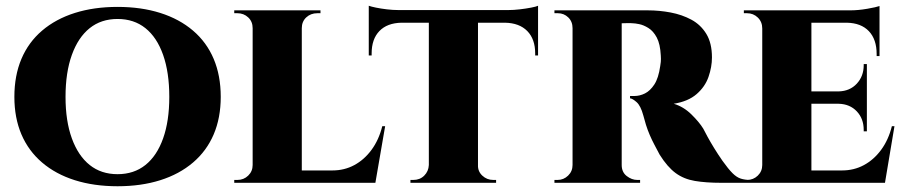

<svg xmlns="http://www.w3.org/2000/svg" viewBox="-20 -636 3149 668"><path d="M389 -612Q471 -612 537.5 -591Q604 -570 651.5 -529.5Q699 -489 723.5 -431Q748 -373 748 -299Q748 -226 723.5 -168.5Q699 -111 651.5 -70.5Q604 -30 537.5 -9Q471 12 389 12Q307 12 240.5 -9Q174 -30 126.5 -70.5Q79 -111 54.5 -168.5Q30 -226 30 -299Q30 -373 54.5 -431Q79 -489 126.5 -529.5Q174 -570 240.5 -591Q307 -612 389 -612ZM389 -30Q446 -30 486 -62Q526 -94 547.5 -154.5Q569 -215 569 -299Q569 -384 547.5 -445Q526 -506 486 -538Q446 -570 389 -570Q332 -570 292 -538Q252 -506 230 -445Q208 -384 208 -299Q208 -215 230 -154.5Q252 -94 292 -62Q332 -30 389 -30Z M1030 -600V0H859V-600ZM1251 -43 1284 0H1028V-43ZM1320 -197 1286 0H1107L1137 -43Q1178 -43 1212.5 -61.5Q1247 -80 1272.5 -114.5Q1298 -149 1310 -197ZM862 -62 864 0H795V-10Q795 -10 800 -10Q805 -10 806 -10Q828 -10 843.5 -25Q859 -40 859 -62ZM1027 -538V-600H1095V-590Q1094 -590 1089 -590Q1084 -590 1084 -590Q1061 -590 1045.5 -575.5Q1030 -561 1030 -538ZM862 -538H859Q859 -561 843.5 -575.5Q828 -590 806 -590Q805 -590 800 -590Q795 -590 795 -590V-600H862Z M1643 -597V0H1472V-597ZM1852 -601V-557H1263V-601ZM1852 -561V-443H1842V-450Q1842 -500 1814.5 -528Q1787 -556 1737 -557V-561ZM1852 -616V-591L1749 -601Q1767 -601 1788.5 -603.5Q1810 -606 1828 -609.5Q1846 -613 1852 -616ZM1474 -62V0H1408V-10Q1408 -10 1413 -10Q1418 -10 1418 -10Q1441 -10 1456 -25Q1471 -40 1472 -62ZM1639 -62H1643Q1642 -40 1658 -25Q1674 -10 1696 -10Q1696 -10 1701 -10Q1706 -10 1706 -10V0H1639ZM1377 -561V-557Q1327 -556 1300 -528Q1273 -500 1273 -450V-443H1263V-561ZM1263 -616Q1271 -613 1288 -609.5Q1305 -606 1326 -603.5Q1347 -601 1366 -601L1263 -591Z M2134 -600H2234Q2274 -600 2313.5 -592.5Q2353 -585 2385.5 -567.5Q2418 -550 2437.5 -518Q2457 -486 2457 -436Q2457 -403 2445 -368.5Q2433 -334 2403.5 -308.5Q2374 -283 2324 -275Q2358 -265 2385.5 -238Q2413 -211 2427 -188Q2432 -178 2441.5 -160.5Q2451 -143 2464.5 -121Q2478 -99 2494 -76Q2514 -48 2528.5 -33.5Q2543 -19 2557.5 -14.5Q2572 -10 2590 -10V0H2489Q2436 0 2397.5 -6.5Q2359 -13 2330.5 -34Q2302 -55 2275 -98Q2266 -115 2257 -132Q2248 -149 2240.5 -166.5Q2233 -184 2227.5 -201.5Q2222 -219 2218 -235Q2209 -268 2195 -280.5Q2181 -293 2172 -294V-302Q2173 -302 2177 -302Q2181 -302 2187 -302Q2206 -302 2224 -311Q2242 -320 2256.5 -342Q2271 -364 2277 -406Q2278 -411 2279 -420.5Q2280 -430 2279 -443Q2277 -483 2265 -505.5Q2253 -528 2236 -538.5Q2219 -549 2204 -552Q2189 -555 2182 -555Q2171 -556 2162 -555.5Q2153 -555 2142 -555Q2141 -556 2139.5 -567Q2138 -578 2136 -589Q2134 -600 2134 -600ZM2143 -600V0H1972V-600ZM1975 -62 1977 0H1909V-10Q1910 -10 1913.5 -10Q1917 -10 1920 -10Q1941 -10 1956.5 -25Q1972 -40 1972 -62ZM1975 -538H1972Q1972 -561 1957 -575.5Q1942 -590 1921 -590Q1918 -590 1914 -590Q1910 -590 1909 -590V-600H1977ZM2141 -62H2143Q2143 -37 2160.5 -23.5Q2178 -10 2197 -10Q2197 -10 2200.5 -10Q2204 -10 2207 -10V0H2139Z M2803 -600V0H2632V-600ZM3025 -43 3057 0H2801V-43ZM2996 -318V-275H2801V-318ZM3040 -600V-557H2801V-600ZM3092 -197 3059 0H2880L2910 -43Q2951 -43 2985.5 -61.5Q3020 -80 3045.5 -114.5Q3071 -149 3083 -197ZM2996 -277V-179H2985V-184Q2985 -223 2961 -248.5Q2937 -274 2898 -275V-277ZM2996 -413V-316H2898V-318Q2937 -319 2961 -345Q2985 -371 2985 -409V-413ZM3040 -559V-441H3030V-448Q3030 -499 3003 -527.5Q2976 -556 2926 -557V-559ZM3040 -615V-591L2938 -600Q2966 -600 2997.5 -605.5Q3029 -611 3040 -615ZM2635 -62 2637 0H2568V-10Q2568 -10 2573 -10Q2578 -10 2579 -10Q2601 -10 2616.5 -25Q2632 -40 2632 -62ZM2635 -537H2632Q2632 -560 2616.5 -575Q2601 -590 2579 -590Q2578 -590 2573 -590Q2568 -590 2568 -590V-600H2637Z"/></svg>

Font: Cinzel ExtraBold
Style: Regular
Weight: 800
Designer: Natanael Gama
Version: Version 2.000